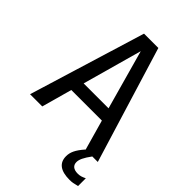

<svg xmlns="http://www.w3.org/2000/svg" viewBox="-266 -835 1134 1134"><g transform="rotate(45 301.0 -268.0)"><path d="M548.8 132.8C513.7 132.8 495.1 117.2 495.1 89.8C495.1 67.9 506.8 42.5 538.1 0H584L360.8 -729H241.2L18.1 0H120.1L172.9 -189.9H428.2L481.9 0H480C439.9 45.9 427.2 75.7 427.2 108.4C427.2 165.5 466.8 192.9 540 192.9C562 192.9 573.2 190.4 602.1 183.1V118.2C582 127.9 568.8 132.8 548.8 132.8ZM196.8 -269 300.8 -642.1 404.8 -269Z"/></g></svg>

Font: Hack
Style: Regular
Weight: 400
Monospace: yes
Designer: Christopher Simpkins
Foundry: Christopher Simpkins
Version: Version 2.010